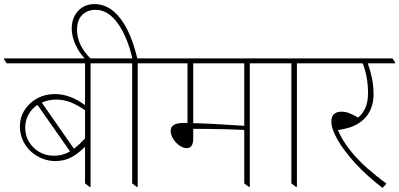

<svg xmlns="http://www.w3.org/2000/svg" viewBox="-44 -907 1948 937"><path d="M226 -121Q194 -121 164.5 -132.5Q135 -144 112 -163Q85 -186 69 -219Q53 -252 53 -289Q53 -334 76 -370Q99 -406 137.5 -427Q176 -448 224 -448Q298 -448 371 -394V-598H-11L-24 -617V-622H509L522 -603V-598H398V5H393L371 -12V-191Q342 -161 307 -141Q272 -121 226 -121ZM229 -421Q192 -421 160 -406L317 -181Q331 -192 344.5 -204.5Q358 -217 371 -232V-369Q330 -397 297.5 -409Q265 -421 229 -421ZM79 -284Q79 -245 98 -214Q117 -183 148.5 -165Q180 -147 220 -147Q242 -147 261 -152.5Q280 -158 298 -168L139 -395Q111 -377 95 -348Q79 -319 79 -284Z M623 5 601 -12V-598H487L474 -617V-622H602Q577 -729 530 -794Q483 -859 423 -859Q382 -859 357 -834Q332 -809 332 -762Q332 -685 401 -618H373Q343 -648 324.5 -689Q306 -730 306 -767Q306 -820 337 -853.5Q368 -887 417 -887Q489 -887 542.5 -818Q596 -749 626 -622H739L752 -603V-598H628V5Z M867 -184Q850 -184 831.5 -197Q813 -210 801 -229.5Q789 -249 789 -268Q789 -307 851 -307Q860 -307 871 -307V-598H725L712 -617V-622H1286L1299 -603V-598H1175V5H1170L1148 -12V-273Q1109 -275 1067.5 -276Q1026 -277 990.5 -277.5Q955 -278 934 -278Q927 -278 917 -278Q907 -278 899 -278V-231Q899 -184 867 -184ZM899 -306Q952 -305 1019 -301Q1086 -297 1148 -293V-598H899Z M1400 5 1378 -12V-598H1264L1251 -617V-622H1516L1529 -603V-598H1405V5Z M1823 10Q1748 -47 1691.5 -108.5Q1635 -170 1604 -224Q1573 -278 1573 -313Q1573 -362 1623 -362Q1642 -362 1662.5 -354Q1683 -346 1703 -333Q1725 -350 1738.5 -379Q1752 -408 1752 -452Q1752 -490 1746 -526Q1740 -562 1726 -598H1494L1481 -617V-622H1871L1884 -603V-598H1751Q1764 -561 1771.5 -523.5Q1779 -486 1779 -447Q1779 -389 1750.5 -347.5Q1722 -306 1666 -286Q1635 -276 1605 -272Q1627 -221 1664.5 -174Q1702 -127 1748.5 -86Q1795 -45 1842 -11Z"/></svg>

Font: Noto Serif Devanagari Thin
Style: Regular
Weight: 100
Designer: Universal Thirst, Indian Type Foundry and the Monotype Design Team
Foundry: Monotype Imaging Inc.
Version: Version 2.004; ttfautohint (v1.8.4.7-5d5b)